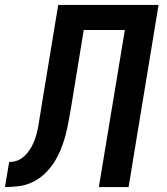

<svg xmlns="http://www.w3.org/2000/svg" viewBox="-56 -755 676 775"><path d="M-36 0 -19 -101Q-6 -101 8 -105Q22 -109 34 -118Q46 -127 55.5 -139Q65 -151 72 -164Q79 -177 84 -190.5Q89 -204 92.5 -217.5Q96 -231 98.5 -245Q101 -259 103 -273Q106 -288 108 -303.5Q110 -319 113 -335L179 -735H584L463 0H343L448 -634H282L230 -316Q230 -316 230 -316Q230 -316 230 -316Q225 -288 220 -260.5Q215 -233 207.5 -205.5Q200 -178 189 -151Q178 -124 162 -99Q146 -74 123.5 -53Q101 -32 74.5 -19.5Q48 -7 20 -3.5Q-8 0 -36 0Z"/></svg>

Font: Iosevka SS04 Extended Oblique
Style: Bold
Weight: 700
Width: 7
Italic angle: -9°
Monospace: yes
Designer: Belleve Invis
Foundry: Belleve Invis
Version: Version 19.0.0; ttfautohint (v1.8.4)